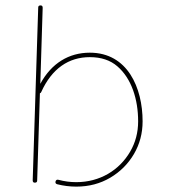

<svg xmlns="http://www.w3.org/2000/svg" viewBox="-20 -693 627 714"><path d="M130.9 -672.9C125 -672.9 122.1 -670.4 122.1 -665L101.6 -22.5C101.6 -16.6 104 -13.7 109.4 -13.7C115.2 -13.7 118.2 -16.1 118.2 -21.5L128.4 -346.2C130.9 -346.7 132.3 -348.1 133.3 -350.6C172.9 -438.5 235.8 -480.5 314 -480.5C356 -480.5 390.1 -469.2 416.5 -446.3C469.2 -400.9 493.7 -323.7 493.7 -241.7C493.7 -200.7 483.9 -163.1 463.9 -128.9C423.8 -60.1 351.6 -15.6 263.7 -15.6C240.7 -15.6 218.8 -18.6 197.3 -24.4C191.4 -25.9 188 -23.4 186.5 -18.1C185.1 -12.7 187.5 -9.3 192.9 -7.8C215.8 -2 239.7 1 263.7 1C311 1 353 -10.3 390.1 -32.2C427.2 -54.2 456.5 -83.5 478 -120.1C499.5 -156.7 510.3 -197.3 510.3 -241.7C510.3 -366.2 454.6 -497.1 314 -497.1C236.3 -497.1 171.4 -458 129.9 -381.3L138.7 -664.1C138.7 -669.9 136.2 -672.9 130.9 -672.9Z"/></svg>

Font: Mikhak Thin
Style: Regular
Weight: 100
Designer: Amin Abedi
Version: Version 3.2